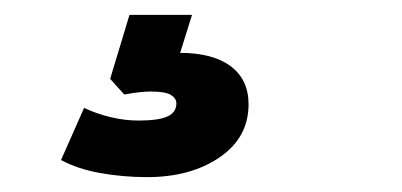

<svg xmlns="http://www.w3.org/2000/svg" viewBox="-20 -40 540 258"><path d="M178 198Q145 198 114.5 192.5Q84 187 62 175L93 105Q110 113 129 117.5Q148 122 166 122Q193 122 205 116.5Q217 111 217 99Q217 92 209.5 87.5Q202 83 183 83Q175 83 166.5 84Q158 85 147 87L128 66L154 -20H238L214 57L175 40Q187 35 199 33Q211 31 221 31Q266 31 290 49Q314 67 314 100Q314 145 275 171.5Q236 198 178 198Z"/></svg>

Font: Mulish ExtraLight Black
Style: Italic
Weight: 900
Italic angle: -9°
Version: Version 3.603